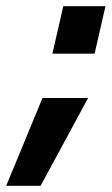

<svg xmlns="http://www.w3.org/2000/svg" viewBox="-74 -469 360 619"><path d="M-54 130 63 -153H210L57 130ZM95 -296 130 -449H266L231 -296Z"/></svg>

Font: Titillium Web
Style: Bold Italic
Weight: 700
Italic angle: -13°
Version: Version 1.001;PS 57.000;hotconv 1.0.70;makeotf.lib2.5.55311